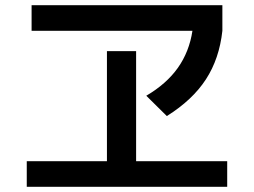

<svg xmlns="http://www.w3.org/2000/svg" viewBox="-20 -724 978 739"><path d="M83 -103.5H391.6V-527.3H503.9V-103.5H854.5V-4.9H83ZM101.6 -704.1H835.9V-605.5Q824.2 -498 772.5 -418.5Q720.7 -338.9 622.1 -277.3L543 -355.5Q620.6 -400.9 664.6 -462.9Q708.5 -524.9 720.7 -605.5H101.6Z"/></svg>

Font: Pretendard SemiBold
Style: Regular
Weight: 600
Designer: Base glyphs from Inter by Rasmus Andersson; Hangeul glyphs from Noto Sans CJK(Source Han Sans) by Jang Soo-young and Kan
Foundry: Kil Hyung-jin
Version: Version 1.309